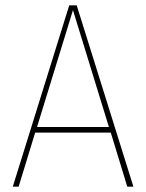

<svg xmlns="http://www.w3.org/2000/svg" viewBox="-20 -701 549 721"><path d="M458 0 396 -203H112L50 0H28L240 -681H268L481 0ZM119 -224H389L254 -663Z"/></svg>

Font: Fira Sans Condensed Thin
Style: Regular
Weight: 250
Width: 3
Designer: Carrois Corporate & Edenspiekermann AG
Foundry: Carrois Corporate GbR & Edenspiekermann AG
Version: Version 4.203